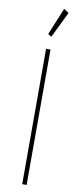

<svg xmlns="http://www.w3.org/2000/svg" viewBox="-119 -1163 501 1201"><g transform="rotate(10 131.5 -563.0)"><path d="M117.5 0H145.5V-860H117.5ZM136.5 -939.5 217 -1105 185.5 -1125.5 114.5 -953Z"/></g></svg>

Font: Spartan Thin
Style: Regular
Weight: 100
Designer: Matt Bailey, Mirko Velimirovic
Foundry: Matt Bailey
Version: Version 1.003; ttfautohint (v1.8.3)